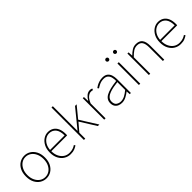

<svg xmlns="http://www.w3.org/2000/svg" viewBox="219 -1866 3022 3022"><g transform="rotate(-45 1730.0 -355.0)"><path d="M266 12Q209 12 160.5 -17.5Q112 -47 83 -103Q54 -159 54 -238Q54 -318 83 -374.5Q112 -431 160.5 -460.5Q209 -490 266 -490Q323 -490 371 -460.5Q419 -431 448.5 -374.5Q478 -318 478 -238Q478 -159 448.5 -103Q419 -47 371 -17.5Q323 12 266 12ZM266 -16Q317 -16 358 -44Q399 -72 422.5 -122Q446 -172 446 -238Q446 -304 422.5 -354.5Q399 -405 358 -433.5Q317 -462 266 -462Q215 -462 174.5 -433.5Q134 -405 110 -354.5Q86 -304 86 -238Q86 -172 110 -122Q134 -72 174.5 -44Q215 -16 266 -16Z M804 12Q744 12 694.5 -18Q645 -48 615.5 -104Q586 -160 586 -238Q586 -316 615.5 -372.5Q645 -429 692 -459.5Q739 -490 792 -490Q847 -490 887.5 -464.5Q928 -439 950 -390Q972 -341 972 -270Q972 -263 972 -255Q972 -247 970 -238H618Q618 -174 641.5 -124Q665 -74 707 -45Q749 -16 806 -16Q847 -16 880 -27Q913 -38 938 -56L952 -34Q925 -16 891.5 -2Q858 12 804 12ZM618 -266H942Q942 -365 901 -413.5Q860 -462 792 -462Q749 -462 711 -438.5Q673 -415 648 -371Q623 -327 618 -266Z M1106 0V-722H1136V-174H1138L1386 -478H1422L1268 -290L1450 0H1416L1250 -266L1136 -132V0Z M1558 0V-478H1584L1588 -388H1590Q1614 -432 1648.5 -461Q1683 -490 1726 -490Q1738 -490 1749 -488Q1760 -486 1772 -480L1762 -454Q1753 -457 1744.5 -458.5Q1736 -460 1722 -460Q1689 -460 1653 -431.5Q1617 -403 1588 -332V0Z M1946 12Q1909 12 1877.5 -1.5Q1846 -15 1827 -43.5Q1808 -72 1808 -117Q1808 -197 1884 -238.5Q1960 -280 2122 -298Q2123 -337 2114.5 -375Q2106 -413 2080 -437.5Q2054 -462 2004 -462Q1953 -462 1912 -442.5Q1871 -423 1848 -406L1832 -428Q1847 -440 1873 -454.5Q1899 -469 1933 -479.5Q1967 -490 2006 -490Q2062 -490 2094 -465Q2126 -440 2139 -399Q2152 -358 2152 -310V0H2126L2122 -64H2120Q2083 -34 2038.5 -11Q1994 12 1946 12ZM1948 -16Q1992 -16 2033 -37Q2074 -58 2122 -98V-272Q2017 -260 1955.5 -239.5Q1894 -219 1867 -189Q1840 -159 1840 -118Q1840 -63 1872.5 -39.5Q1905 -16 1948 -16Z M2330 0V-478H2360V0ZM2260 -602Q2247 -602 2237.5 -611.5Q2228 -621 2228 -634Q2228 -648 2237.5 -657Q2247 -666 2260 -666Q2274 -666 2283 -657Q2292 -648 2292 -634Q2292 -621 2283 -611.5Q2274 -602 2260 -602ZM2432 -602Q2419 -602 2409.5 -611.5Q2400 -621 2400 -634Q2400 -648 2409.5 -657Q2419 -666 2432 -666Q2446 -666 2455 -657Q2464 -648 2464 -634Q2464 -621 2455 -611.5Q2446 -602 2432 -602Z M2552 0V-478H2578L2582 -402H2584Q2622 -440 2661.5 -465Q2701 -490 2750 -490Q2824 -490 2859 -445.5Q2894 -401 2894 -308V0H2864V-304Q2864 -384 2837 -423Q2810 -462 2748 -462Q2703 -462 2666 -438Q2629 -414 2582 -366V0Z M3254 12Q3194 12 3144.5 -18Q3095 -48 3065.5 -104Q3036 -160 3036 -238Q3036 -316 3065.5 -372.5Q3095 -429 3142 -459.5Q3189 -490 3242 -490Q3297 -490 3337.5 -464.5Q3378 -439 3400 -390Q3422 -341 3422 -270Q3422 -263 3422 -255Q3422 -247 3420 -238H3068Q3068 -174 3091.5 -124Q3115 -74 3157 -45Q3199 -16 3256 -16Q3297 -16 3330 -27Q3363 -38 3388 -56L3402 -34Q3375 -16 3341.5 -2Q3308 12 3254 12ZM3068 -266H3392Q3392 -365 3351 -413.5Q3310 -462 3242 -462Q3199 -462 3161 -438.5Q3123 -415 3098 -371Q3073 -327 3068 -266Z"/></g></svg>

Font: Source Sans Variable
Style: Regular
Weight: 200
Designer: Paul D. Hunt
Foundry: Adobe Systems Incorporated
Version: Version 3.006;hotconv 1.0.111;makeotfexe 2.5.65597